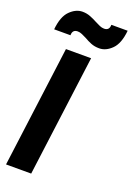

<svg xmlns="http://www.w3.org/2000/svg" viewBox="-188 -1095 804 1162"><g transform="rotate(20 213.5 -513.5)"><path d="M377 -853ZM301 -853Q271 -853 247.5 -862.5Q224 -872 204 -884Q188 -892 173.5 -898.5Q159 -905 145 -905Q111 -905 111 -868H6Q14 -952 51.5 -989.5Q89 -1027 132 -1027Q159 -1027 183 -1017.5Q207 -1008 227 -997Q244 -988 259 -981.5Q274 -975 288 -975Q322 -975 322 -1012H427Q419 -928 381.5 -890.5Q344 -853 301 -853ZM174 0H12L114 -780H276Z"/></g></svg>

Font: Tanohe Sans
Style: Bold Italic
Weight: 700
Designer: Village Type and Design LLC & Cristiano Sobral
Foundry: Cooper Hewitt Smithsonian Design Museum
Version: Version 1.00;September 29, 2021;FontCreator 13.0.0.2655 64-b